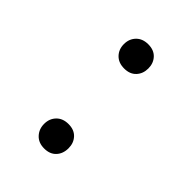

<svg xmlns="http://www.w3.org/2000/svg" viewBox="-141 -649 572 572"><g transform="rotate(45 145.0 -362.5)"><path d="M197 -531Q197 -509 183.5 -494.5Q170 -480 146 -480Q122 -480 108 -494.5Q94 -509 94 -531Q94 -553 108 -567.5Q122 -582 146 -582Q170 -582 183.5 -567.5Q197 -553 197 -531ZM146 -246Q170 -246 183.5 -231.5Q197 -217 197 -195Q197 -172 183.5 -157.5Q170 -143 146 -143Q122 -143 108 -158Q94 -173 94 -195Q94 -217 108 -231.5Q122 -246 146 -246Z"/></g></svg>

Font: SUIT Medium
Style: Regular
Weight: 500
Designer: Sunn Youn; Korean Glyphs from Source Han Sans (Sandoll Communications; Soo-young Jang, Joo-yeon Kang)
Foundry: Sunn
Version: Version 1.120